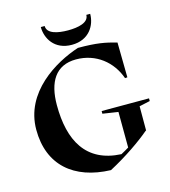

<svg xmlns="http://www.w3.org/2000/svg" viewBox="-129 -988 979 1104"><g transform="rotate(-15 361.0 -435.5)"><path d="M39 -321C39 -111 175 7 394 14C496 -40 589 -105 644 -152L648 -154V-298L712 -312V-328H430V-312L522 -298L523 -86C509 -77 494 -69 476 -59C268 -69 190 -216 190 -427C190 -564 242 -653 364 -653C483 -653 573 -579 609 -476L623 -477L620 -685C553 -704 503 -714 392 -714C251 -668 39 -544 39 -321ZM364 -740C468 -740 511 -818 511 -885H488C488 -839 425 -826 364 -826C303 -826 240 -839 240 -885H217C217 -818 260 -740 364 -740Z"/></g></svg>

Font: Mazius Display
Style: Bold
Weight: 700
Designer: Alberto Casagrande & Collletttivo
Foundry: Collletttivo
Version: Version 2.000;Glyphs 3.2 (3221)